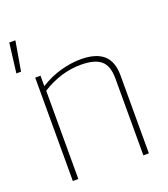

<svg xmlns="http://www.w3.org/2000/svg" viewBox="-137 -775 775 885"><g transform="rotate(-20 250.5 -332.0)"><path d="M-7 -537 11 -682H41L16 -537ZM68 -489H94V-439H96Q142 -468 193.5 -482.5Q245 -497 294 -497Q367 -497 404 -465Q441 -433 441 -364V18H414V-359Q414 -421 383.5 -447Q353 -473 285 -473Q187 -473 95 -415V18H68Z"/></g></svg>

Font: LINE Seed Sans KR Thin
Style: Regular
Weight: 250
Designer: LINE BX Design & Sandoll Inc & Dalton Maag Ltd
Foundry: Sandoll Inc.
Version: Version 1.000